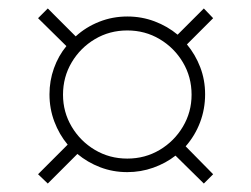

<svg xmlns="http://www.w3.org/2000/svg" viewBox="-20 -581 594 454"><path d="M93 -147 70 -169 140 -239Q120 -263 108.5 -293.5Q97 -324 97 -358Q97 -390 107.5 -419.5Q118 -449 137 -472L70 -538L93 -561L159 -495Q183 -517 214.5 -529.5Q246 -542 281 -542Q315 -542 345.5 -530.5Q376 -519 400 -499L462 -561L484 -538L422 -476Q442 -452 453.5 -422Q465 -392 465 -358Q465 -323 453 -291.5Q441 -260 419 -235L484 -169L462 -147L395 -213Q372 -195 342.5 -184.5Q313 -174 281 -174Q247 -174 217 -185.5Q187 -197 163 -217ZM281 -206Q323 -206 357.5 -226.5Q392 -247 412.5 -281.5Q433 -316 433 -357Q433 -399 412.5 -433.5Q392 -468 357.5 -488.5Q323 -509 281 -509Q239 -509 204.5 -488.5Q170 -468 149.5 -433.5Q129 -399 129 -357Q129 -316 149.5 -281.5Q170 -247 204.5 -226.5Q239 -206 281 -206Z"/></svg>

Font: Be Vietnam Pro Thin
Style: Italic
Weight: 100
Italic angle: -12°
Designer: Lam Bao, Tony Le, Vietanh Nguyen
Foundry: Yellow Type Foundry
Version: Version 1.002; ttfautohint (v1.8.3)